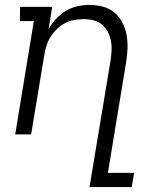

<svg xmlns="http://www.w3.org/2000/svg" viewBox="-20 -548 640 783"><path d="M345 215 431 -302Q434 -322 435 -342.5Q436 -363 432 -382.5Q428 -402 419 -419Q410 -436 395.5 -448Q381 -460 361.5 -465Q342 -470 322 -470Q303 -470 283 -466.5Q263 -463 245 -453.5Q227 -444 212.5 -430Q198 -416 187 -399Q176 -382 170 -363Q164 -344 161 -326L107 0H42L118 -462H61L62 -520H193L178 -429Q191 -452 209 -471.5Q227 -491 249 -504Q271 -517 296 -522.5Q321 -528 345 -528Q374 -528 401 -520.5Q428 -513 447.5 -496Q467 -479 479.5 -455Q492 -431 496.5 -404Q501 -377 500 -349Q499 -321 494 -292L420 157H527L517 215Z"/></svg>

Font: Iosevka HT Light Extended
Style: Italic
Weight: 300
Width: 7
Italic angle: -9°
Monospace: yes
Designer: Belleve Invis
Foundry: Belleve Invis
Version: Version 32.3.0; ttfautohint (v1.8.4)